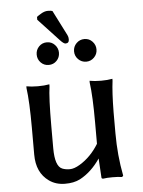

<svg xmlns="http://www.w3.org/2000/svg" viewBox="-60 -924 735 990"><g transform="rotate(-5 308.0 -429.0)"><path d="M81.1 -489.3V-499Q106.4 -494.1 140.6 -494.1Q174.8 -494.1 200.2 -499V-489.3Q191.4 -429.7 191.4 -283.2V-168.9Q191.4 -75.2 228.5 -60.5Q245.1 -53.7 267.6 -53.7Q290 -53.7 319.3 -71.3Q377.9 -106.4 418 -171.9V-283.2Q418 -418.9 408.2 -489.3V-499Q433.6 -494.1 467.8 -494.1Q501 -494.1 526.4 -499V-489.3Q518.6 -429.7 517.6 -327.1V-217.8Q517.6 -103.5 538.1 2V3.9L532.2 9.8H530.3Q513.7 6.8 482.9 6.8Q452.1 6.8 435.5 9.8H434.6Q425.8 9.8 425.8 2.9L419.9 -95.7Q375 -29.3 314.5 2.9Q282.2 19.5 235.4 19Q188.5 18.6 154.3 -5.9Q90.8 -50.8 90.8 -144.5V-283.2Q90.8 -418.9 81.1 -489.3ZM148.4 -657.2Q148.4 -681.6 165 -698.7Q181.6 -715.8 206.1 -715.8Q230.5 -715.8 247.1 -698.2Q263.7 -680.7 263.7 -657.2Q263.7 -632.8 247.1 -615.7Q230.5 -598.6 206.1 -598.6Q181.6 -598.6 165 -615.7Q148.4 -632.8 148.4 -657.2ZM167 -835.9V-850.6Q170.9 -854.5 189.5 -865.7Q208 -877 225.1 -877Q242.2 -877 249 -874L315.4 -743.2Q320.3 -733.4 320.3 -721.7Q320.3 -701.2 301.8 -701.2Q292 -701.2 273.4 -721.7ZM341.8 -657.2Q341.8 -681.6 358.9 -698.7Q376 -715.8 400.4 -715.8Q424.8 -715.8 441.4 -698.2Q458 -680.7 458 -657.2Q458 -632.8 440.9 -615.7Q423.8 -598.6 400.4 -598.6Q376 -598.6 358.9 -615.7Q341.8 -632.8 341.8 -657.2Z"/></g></svg>

Font: GenEi LateMin P v2
Style: Medium
Weight: 500
Designer: o_tamon (Modified)
Foundry: o_tamon / Adobe Systems Incorporated / FONT 910 / Philipp H. Poll
Version: Version 2.1;Original Version 1.004